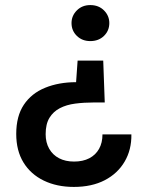

<svg xmlns="http://www.w3.org/2000/svg" viewBox="-20 -528 564 757"><path d="M387 -289 393 -124H350Q311 -124 276.5 -119.5Q242 -115 216 -101.5Q190 -88 175 -63.5Q160 -39 160 1Q160 34 174 58.5Q188 83 213 96Q238 109 272 109Q307 109 332 96Q357 83 370.5 59Q384 35 384 2H498Q499 62 471.5 109Q444 156 393 182.5Q342 209 271 209Q204 209 152.5 184Q101 159 72.5 112.5Q44 66 44 0Q44 -70 74 -115Q104 -160 158 -182Q212 -204 280 -204L286 -289ZM336 -508Q369 -508 390 -487Q411 -466 411 -437Q411 -407 390 -386.5Q369 -366 336 -366Q304 -366 283 -386.5Q262 -407 262 -437Q262 -466 283 -487Q304 -508 336 -508Z"/></svg>

Font: DM Sans 9pt 36pt SemiBold
Style: Regular
Weight: 600
Version: Version 4.004;gftools[0.9.30]